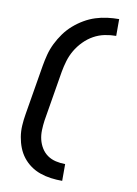

<svg xmlns="http://www.w3.org/2000/svg" viewBox="-106 -909 811 1137"><g transform="rotate(10 300.0 -340.0)"><path d="M350 161Q315 161 281.5 156.5Q248 152 216.5 141Q185 130 158.5 111Q132 92 112.5 67Q93 42 81 11.5Q69 -19 63.5 -52.5Q58 -86 60 -120.5Q62 -155 68 -190L118 -490Q124 -525 133 -559.5Q142 -594 158.5 -627.5Q175 -661 197 -691.5Q219 -722 247.5 -747Q276 -772 308.5 -791Q341 -810 375.5 -821Q410 -832 445.5 -836.5Q481 -841 516 -841V-740Q482 -740 447.5 -733Q413 -726 381.5 -708.5Q350 -691 323.5 -664Q297 -637 279 -606Q261 -575 251 -541.5Q241 -508 235 -474L185 -173Q181 -144 180 -114.5Q179 -85 185.5 -58Q192 -31 206.5 -7.5Q221 16 243 31.5Q265 47 293 53.5Q321 60 350 60Z"/></g></svg>

Font: Iosevka Custom Oblique
Style: Bold
Weight: 700
Italic angle: -9°
Monospace: yes
Designer: Belleve Invis
Foundry: Belleve Invis
Version: Version 30.1.2; ttfautohint (v1.8.4)